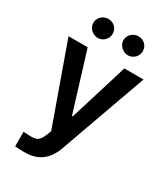

<svg xmlns="http://www.w3.org/2000/svg" viewBox="-225 -840 1002 1143"><g transform="rotate(30 276.0 -269.0)"><path d="M70.3 196.3V96.7Q101.6 98.6 123 98.6Q141.6 98.6 154.1 95.2Q166.5 91.8 178.2 78.9Q189.9 65.9 200.2 39.1L210.9 10.7L17.6 -530.3H149.4L272.5 -129.9H278.3L401.4 -530.3H533.2L320.3 64.5Q296.9 130.9 252 165Q207 199.2 134.8 199.2Q93.8 199.2 70.3 196.3ZM105.5 -673.8Q105.5 -691.4 114.7 -706.3Q124 -721.2 139.4 -729.7Q154.8 -738.3 172.9 -738.3Q200.7 -738.3 219.5 -719.7Q238.3 -701.2 238.3 -673.8Q238.3 -656.2 229.7 -641.4Q221.2 -626.5 206.1 -617.4Q190.9 -608.4 172.9 -608.4Q155.3 -608.4 139.6 -617.4Q124 -626.5 114.7 -641.6Q105.5 -656.7 105.5 -673.8ZM312.5 -673.8Q312.5 -691.4 321.8 -706.3Q331.1 -721.2 346.4 -729.7Q361.8 -738.3 379.9 -738.3Q407.7 -738.3 426.5 -719.7Q445.3 -701.2 445.3 -673.8Q445.3 -656.2 436.8 -641.4Q428.2 -626.5 413.1 -617.4Q397.9 -608.4 379.9 -608.4Q362.3 -608.4 346.7 -617.4Q331.1 -626.5 321.8 -641.6Q312.5 -656.7 312.5 -673.8Z"/></g></svg>

Font: Pretendard GOV SemiBold
Style: Regular
Weight: 600
Designer: Base glyphs from Inter by Rasmus Andersson; Hangeul glyphs from Noto Sans CJK(Source Han Sans) by Jang Soo-young and Kan
Foundry: Kil Hyung-jin
Version: Version 1.309